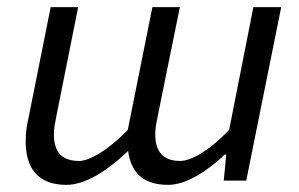

<svg xmlns="http://www.w3.org/2000/svg" viewBox="-20 -506 838 538"><path d="M166 12C217 12 277 -24 339 -83C346 -30 374 12 451 12C501 12 559 -25 610 -73H614L607 0H670L768 -486H690L622 -142C565 -82 514 -55 485 -55C438 -55 415 -80 415 -130C415 -147 418 -161 423 -186L484 -486H407L338 -142C280 -82 229 -55 202 -55C153 -55 131 -80 131 -130C131 -147 134 -161 139 -186L199 -486H122L60 -176C54 -150 52 -132 52 -109C52 -35 86 12 166 12Z"/></svg>

Font: Source Sans Pro
Style: Italic
Weight: 400
Italic angle: -11°
Designer: Paul D. Hunt
Foundry: Adobe Systems Incorporated
Version: Version 3.006;hotconv 1.0.111;makeotfexe 2.5.65597